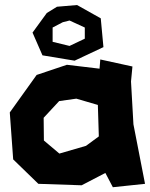

<svg xmlns="http://www.w3.org/2000/svg" viewBox="-20 -742 605 775"><path d="M168.9 -689.5 111.3 -610.4 151.4 -518.6 281.2 -497.1 397.5 -551.8 386.7 -668 291 -721.7 210 -714.8ZM233.4 -652.3 260.7 -659.2 322.3 -630.9V-585.9L260.7 -556.6L192.4 -573.2V-630.9ZM381.8 -464.8 250 -480.5 127.9 -439.5 19.5 -288.1 33.2 -98.6 134.8 0 309.6 5.9 405.3 -43.9 435.5 13.7 565.4 0 518.6 -240.2 508.8 -413.1 514.6 -473.6 384.8 -502ZM218.8 -334 288.1 -343.8 375 -318.4 378.9 -191.4 327.1 -153.3 219.7 -122.1 157.2 -174.8 156.2 -266.6Z"/></svg>

Font: MaokenAssortedSans-TC
Style: Regular
Weight: 500
Version: Version 0.83